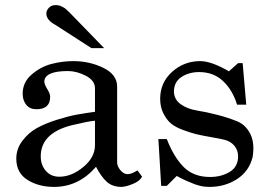

<svg xmlns="http://www.w3.org/2000/svg" viewBox="-20 -719 1059 754"><path d="M44 -96Q44 -134 67.5 -165.5Q91 -197 124 -215.5Q157 -234 203 -248.5Q249 -263 282.5 -269Q316 -275 353 -280V-372Q353 -403 317 -421.5Q281 -440 247 -440Q156 -440 154 -399Q154 -388 165.5 -369.5Q177 -351 177 -339Q177 -290 123 -290Q97 -290 83 -307.5Q69 -325 69 -351Q69 -396 104.5 -426.5Q140 -457 182.5 -468Q225 -479 268 -479Q332 -479 386 -452.5Q440 -426 440 -379V-81Q440 -66 453 -50.5Q466 -35 481 -35Q496 -35 520 -50L538 -25Q529 -8 502.5 3Q476 14 458 15Q422 15 400 -4.5Q378 -24 357 -64Q289 15 192 15Q132 15 88 -12.5Q44 -40 44 -96ZM140 -105Q140 -71 160 -48Q180 -25 213 -25Q261 -25 307 -63Q353 -101 353 -149V-245Q328 -243 261 -227Q140 -196 140 -105ZM255 -668 389 -530H376Q364 -530 352 -530H339L198 -621Q162 -640 162 -666Q162 -678 172 -688.5Q182 -699 198 -699Q211 -699 221.5 -694Q232 -689 237.5 -684.5Q243 -680 255 -668Z M674 -28 635 11H613L602 -173H635Q662 -103 701 -63.5Q740 -24 805 -24Q849 -24 882 -44Q915 -64 915 -105Q915 -129 900.5 -146.5Q886 -164 862 -170Q846 -174 809 -180.5Q772 -187 751 -192Q730 -197 699 -208.5Q668 -220 651 -234.5Q634 -249 621.5 -274Q609 -299 609 -331Q609 -395 656 -437Q703 -479 766 -479Q810 -479 879 -439L915 -471H933L947 -308H911Q893 -366 855.5 -401Q818 -436 762 -436Q722 -436 692.5 -416.5Q663 -397 663 -359Q664 -328 690 -309.5Q716 -291 753.5 -285Q791 -279 833.5 -268Q876 -257 910.5 -243Q945 -229 963 -193Q981 -157 972 -102Q958 -46 910.5 -15.5Q863 15 803 15Q793 15 783.5 14Q774 13 763 10Q752 7 746 5Q740 3 726.5 -3Q713 -9 710 -10Q707 -11 691 -19Q675 -27 674 -28Z"/></svg>

Font: Academico
Style: Regular
Weight: 400
Foundry: Steinberg Media Technologies GmbH
Version: Version 0.902